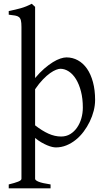

<svg xmlns="http://www.w3.org/2000/svg" viewBox="-20 -777 570 1031"><path d="M424.8 -199.2Q424.8 -247.6 414.8 -286.1Q404.8 -324.7 388.2 -351.8Q371.6 -378.9 349.6 -393.3Q327.6 -407.7 304.2 -407.7Q295.4 -407.7 281.2 -402.3Q267.1 -397 249 -384.3Q231 -371.6 210.4 -350.3Q189.9 -329.1 168.5 -297.9V-104Q206.1 -74.7 240.2 -59.3Q274.4 -43.9 308.1 -43.9Q335.9 -43.9 357.4 -57.1Q378.9 -70.3 394 -92.3Q409.2 -114.3 417 -142.1Q424.8 -169.9 424.8 -199.2ZM490.7 -240.2Q490.7 -211.9 483.2 -182.1Q475.6 -152.3 461.9 -124Q448.2 -95.7 429.2 -70.3Q410.2 -44.9 386.7 -26.1Q363.3 -7.3 336.2 3.7Q309.1 14.6 279.8 14.6Q272 14.6 260 12Q248 9.3 233.4 3.2Q218.8 -2.9 202.1 -12.5Q185.5 -22 168.5 -36.1V183.1Q168.5 190.9 187 198.7Q205.6 206.5 251.5 213.4V234.4H26.9V213.4Q59.1 205.6 77.1 198.5Q95.2 191.4 95.2 183.1V-632.8Q95.2 -654.8 92.3 -667Q89.4 -679.2 81.8 -685.3Q74.2 -691.4 60.8 -693.6Q47.4 -695.8 26.9 -698.2V-717.8Q62 -724.6 91.6 -732.9Q121.1 -741.2 150.4 -756.8L168.5 -740.2V-357.9Q193.4 -387.7 217.8 -408.7Q242.2 -429.7 263.9 -443.1Q285.6 -456.5 304.2 -462.6Q322.8 -468.8 336.9 -468.8Q370.1 -468.8 398.4 -453.1Q426.8 -437.5 447.3 -408Q467.8 -378.4 479.2 -335.9Q490.7 -293.5 490.7 -240.2Z"/></svg>

Font: Gentium Plus Viet
Style: Regular
Weight: 400
Designer: J. Victor Gaultney, Annie Olsen, Iska Routamaa, Becca Hirsbrunner
Foundry: SIL International
Version: Version 5.000